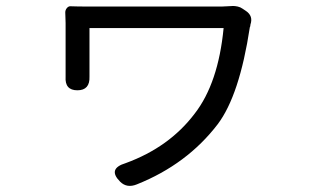

<svg xmlns="http://www.w3.org/2000/svg" viewBox="-20 -552 1040 636"><path d="M720.7 -459H276.4V-298.8Q278.3 -252.9 236.3 -252.9Q194.3 -252.9 197.3 -297.9V-475.6Q197.3 -481.4 196.8 -492.2Q196.3 -502.9 196.3 -507.8Q195.3 -517.6 201.2 -524.9Q207 -532.2 214.8 -531.2Q233.4 -530.3 282.2 -530.3H713.9Q720.7 -530.3 732.9 -531.2Q745.1 -532.2 752 -532.2Q758.8 -532.2 767.6 -530.3Q776.4 -528.3 783.2 -523.4L794.9 -515.6Q819.3 -499 809.6 -470.7Q809.6 -469.7 809.1 -466.3Q808.6 -462.9 807.6 -461.9Q773.4 -236.3 701.2 -140.6Q599.6 -7.8 433.6 58.6Q400.4 72.3 377.9 49.8Q335 6.8 396.5 -11.7Q541 -64.5 625 -175.8Q703.1 -276.4 720.7 -459Z"/></svg>

Font: GenSenMaruGothic TW TTF Regular
Style: Regular
Weight: 400
Version: Version 1.301